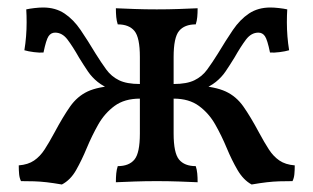

<svg xmlns="http://www.w3.org/2000/svg" viewBox="-20 -483 835 512"><path d="M651 9Q629 -3 613.5 -29.5Q598 -56 584.5 -88.5Q571 -121 554 -151Q537 -181 510.5 -200.5Q484 -220 443 -220V-259Q478 -259 498.5 -269Q519 -279 532.5 -297.5Q546 -316 561 -340Q582 -375 601 -403Q620 -431 644 -447Q668 -463 701 -463Q711 -463 724 -461.5Q737 -460 746 -458Q745 -442 745 -423.5Q745 -405 746.5 -386Q748 -367 751 -349Q741 -346 725.5 -344Q710 -342 700 -343Q693 -377 686.5 -386.5Q680 -396 669 -396Q650 -396 636 -377.5Q622 -359 605 -329Q592 -308 581.5 -292.5Q571 -277 555.5 -264.5Q540 -252 513 -241L504 -255Q554 -252 582 -239Q610 -226 629 -199Q648 -172 671 -129Q685 -103 697 -84.5Q709 -66 725 -55Q741 -44 766 -42Q766 -29 765 -18.5Q764 -8 760 0Q741 0 725 0.5Q709 1 691.5 3Q674 5 651 9ZM145 9Q122 5 104.5 3Q87 1 71 0.5Q55 0 36 0Q32 -8 31 -18.5Q30 -29 30 -42Q55 -44 71 -55Q87 -66 99 -84.5Q111 -103 125 -129Q148 -172 167 -199Q186 -226 213.5 -239Q241 -252 292 -255L283 -241Q256 -252 240.5 -264.5Q225 -277 214.5 -292.5Q204 -308 191 -329Q174 -359 160 -377.5Q146 -396 127 -396Q116 -396 109.5 -386.5Q103 -377 96 -343Q86 -342 70.5 -344Q55 -346 45 -349Q48 -367 49.5 -386Q51 -405 51 -423.5Q51 -442 50 -458Q59 -460 72 -461.5Q85 -463 95 -463Q128 -463 152 -447Q176 -431 195 -403Q214 -375 235 -340Q250 -316 263.5 -297.5Q277 -279 297.5 -269Q318 -259 353 -259V-220Q312 -220 285.5 -200.5Q259 -181 242 -151Q225 -121 211.5 -88.5Q198 -56 183 -29.5Q168 -3 145 9ZM289 3Q289 -10 290 -20.5Q291 -31 294 -40Q324 -40 338.5 -57.5Q353 -75 353 -127V-331Q353 -383 338.5 -400.5Q324 -418 294 -418Q291 -427 290 -437.5Q289 -448 289 -461Q311 -460 339 -459Q367 -458 398 -458Q429 -458 457 -459Q485 -460 507 -461Q507 -448 506 -437.5Q505 -427 502 -418Q472 -418 457.5 -400.5Q443 -383 443 -331V-127Q443 -75 457.5 -57.5Q472 -40 502 -40Q505 -31 506 -20.5Q507 -10 507 3Q485 2 457 1Q429 0 398 0Q367 0 339 1Q311 2 289 3Z"/></svg>

Font: Vollkorn
Style: Regular
Weight: 400
Designer: Friedrich Althausen
Foundry: Friedrich Althausen
Version: Version 4.104